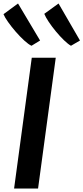

<svg xmlns="http://www.w3.org/2000/svg" viewBox="-26 -1077 477 1097"><path d="M54.5 0 155.5 -747H292.5L191.5 0ZM154 -815.5Q136.5 -823.5 112.2 -845.8Q88 -868 63.5 -896.2Q39 -924.5 20 -951.5Q1 -978.5 -6 -996L77 -1057L203 -845.5ZM379.5 -815.5Q362.5 -825 339.5 -847.2Q316.5 -869.5 293.5 -897.2Q270.5 -925 252.5 -952Q234.5 -979 227 -998L308.5 -1057L431 -845.5Z"/></svg>

Font: Merriweather Sans SemiBold
Style: Italic
Weight: 600
Italic angle: -7.5°
Designer: Eben Sorkin
Foundry: Eben Sorkin
Version: Version 2.001